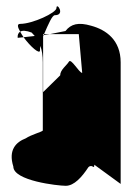

<svg xmlns="http://www.w3.org/2000/svg" viewBox="-20 -781 447 619"><path d="M23 -244C23 -198 167 -182 192 -182C219 -182 244 -210 265 -242C278 -254 284 -232 284 -250L369 -188V-580C369 -652 322 -685 274 -698C233 -710 209 -704 191 -681L141 -671H234L245 -546C235 -546 209 -595 202 -582C195 -570 174 -556 174 -538L119 -484V-664C120 -665 120 -667 121 -668H119V-671H122C136 -703 148 -732 157 -732C192 -732 162 -776 162 -755C162 -740 85 -704 45 -704C34 -704 37 -693 45 -679C52 -683 64 -683 82 -676C85 -673 88 -669 92 -665L56 -661C77 -632 109 -603 109 -619C109 -623 109 -628 110 -633C115 -620 118 -602 118 -580V-360C113 -355 81 -347 63 -335C32 -323 6 -298 23 -244ZM37 -659 56 -661C52 -667 48 -673 45 -679C39 -675 36 -668 37 -659ZM121 -668 141 -671H122C122 -670 121 -669 121 -668Z"/></svg>

Font: bitstorm
Style: sucn
Weight: 400
Version: Version 0.2